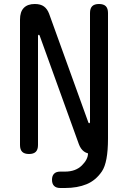

<svg xmlns="http://www.w3.org/2000/svg" viewBox="-20 -760 640 960"><path d="M80 -662Q80 -701 99 -720.5Q118 -740 154 -740Q183 -740 200 -727.5Q217 -715 226 -690L421 -150Q422 -147 423 -145.5Q424 -144 426 -144Q428 -144 429 -145.5Q430 -147 430 -150V-695Q430 -718 441 -729Q452 -740 475 -740Q498 -740 509 -729Q520 -718 520 -695V-68Q520 -29 501 -9.5Q482 10 446 10Q417 10 400 -2.5Q383 -15 374 -40L179 -580Q178 -583 177 -584.5Q176 -586 174 -586Q172 -586 171 -584.5Q170 -583 170 -580V-35Q170 -12 159 -1Q148 10 125 10Q102 10 91 -1Q80 -12 80 -35ZM281 180Q261 180 250.5 169.5Q240 159 240 139Q240 119 250.5 108.5Q261 98 281 98H305Q358 98 389 67.5Q420 37 420 7L520 -67Q520 52 489.5 97Q459 142 413 161Q367 180 305 180Z"/></svg>

Font: Maple Mono
Style: Regular
Weight: 400
Monospace: yes
Designer: subframe7536
Version: Version 7.300